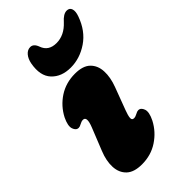

<svg xmlns="http://www.w3.org/2000/svg" viewBox="-213 -732 805 805"><g transform="rotate(-45 189.0 -330.0)"><path d="M236 -150.5Q245 -150.5 256.5 -157Q265 -162 272 -162Q287 -162 293.8 -143Q300.5 -124 283 -89Q260 -45 218.2 -17.5Q176.5 10 123 10Q76 10 53 -12Q30 -34 28.2 -70.2Q26.5 -106.5 43.5 -148.5L83.5 -248.5Q103 -297.5 79.5 -297.5Q70.5 -297.5 59 -291Q50.5 -286 43.5 -286Q28.5 -286 22 -305Q15.5 -324 32.5 -359Q55.5 -403.5 97.2 -430.8Q139 -458 192.5 -458Q239.5 -458 262 -436Q284.5 -414 286.2 -378Q288 -342 272 -299.5L234.5 -199.5Q225.5 -176 224.8 -163.2Q224 -150.5 236 -150.5ZM229 -603Q275 -603 312 -643Q335 -669.5 355 -669.5Q371.5 -669.5 376.2 -655.2Q381 -641 372.5 -617.5Q350 -554 301.5 -521Q253 -488 198.5 -488Q144 -488 113 -521Q82 -554 93.5 -617.5Q98 -641 110.2 -655.2Q122.5 -669.5 139 -669.5Q158.5 -669.5 168 -643Q182 -603 229 -603Z"/></g></svg>

Font: Fraunces 144pt S100 Black
Style: Italic
Weight: 900
Italic angle: -16°
Version: Version 1.000; ttfautohint (v1.8.3)